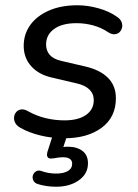

<svg xmlns="http://www.w3.org/2000/svg" viewBox="-20 -516 523 729"><path d="M224 9Q176 9 132 -2Q88 -13 57 -31Q43 -39 37.5 -50Q32 -61 33.5 -72Q35 -83 42 -91Q49 -99 60.5 -100.5Q72 -102 86 -94Q118 -76 153 -67.5Q188 -59 225 -59Q277 -59 306.5 -79.5Q336 -100 336 -136Q336 -160 319.5 -176Q303 -192 273 -199L179 -221Q128 -232 99 -264Q70 -296 70 -342Q70 -386 94.5 -420.5Q119 -455 165 -475.5Q211 -496 274 -496Q313 -496 354 -484.5Q395 -473 423 -453Q436 -445 441 -433.5Q446 -422 443.5 -411.5Q441 -401 434 -394Q427 -387 415.5 -386Q404 -385 390 -394Q365 -411 334 -419.5Q303 -428 270 -428Q216 -428 185.5 -406Q155 -384 155 -347Q155 -324 168.5 -308Q182 -292 212 -285L306 -263Q361 -250 390.5 -220Q420 -190 420 -143Q420 -71 366 -31Q312 9 224 9ZM193 193Q175 193 157.5 190.5Q140 188 124 183Q111 179 106.5 169Q102 159 105 149.5Q108 140 117 134.5Q126 129 139 134Q150 138 164 140.5Q178 143 193 143Q221 143 237.5 133.5Q254 124 254 105Q254 94 245.5 87.5Q237 81 219 81Q212 81 203 82Q194 83 185 85Q178 86 172 86Q166 86 163 83Q159 79 158.5 74Q158 69 160 61L186 -20H241L216 56L191 48Q203 45 215 43Q227 41 237 41Q272 41 293 57Q314 73 314 104Q314 144 279.5 168.5Q245 193 193 193Z"/></svg>

Font: Nunito ExtraLight Medium
Style: Italic
Weight: 500
Italic angle: -9°
Version: Version 3.602